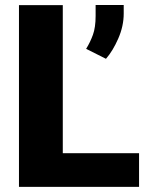

<svg xmlns="http://www.w3.org/2000/svg" viewBox="-20 -731 582 751"><path d="M523.9 -131.8V0H54.2V-710.9H225.6V-131.8ZM463.9 -711.4V-677.7Q463.9 -628.9 442.6 -580.3Q421.4 -531.7 394.5 -501L316.9 -540Q333 -565.9 343.5 -595Q354 -624 354 -668.5V-711.4Z"/></svg>

Font: Vazirmatn UI Black
Style: Regular
Weight: 900
Designer: Saber Rastikerdar
Foundry: Saber Rastikerdar
Version: Version 33.003